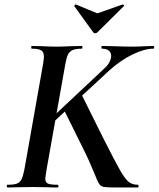

<svg xmlns="http://www.w3.org/2000/svg" viewBox="-20 -828 701 848"><path d="M13 -12Q41 -12 54.5 -17Q68 -22 75 -36Q82 -50 88 -81L170 -544Q174 -570 174 -577Q174 -598 162 -605.5Q150 -613 120 -613Q118 -613 118 -619Q118 -625 120 -625L165 -624Q205 -622 229 -622Q253 -622 295 -624L342 -625Q344 -625 344 -619Q344 -613 342 -613Q315 -613 301 -607Q287 -601 280 -586.5Q273 -572 268 -542L186 -81Q180 -45 180 -39Q180 -23 191 -17.5Q202 -12 235 -12Q238 -12 238 -6Q238 0 235 0Q205 0 190 -1L122 -2L58 -1Q42 0 13 0Q10 0 10 -6Q10 -12 13 -12ZM399 -57Q395 -65 383 -94.5Q371 -124 353 -160L263 -342L340 -411L437 -216Q488 -115 510 -76.5Q532 -38 548 -25Q564 -12 589 -12Q592 -12 592 -6Q592 0 589 0H488Q451 0 438 -2.5Q425 -5 418 -15.5Q411 -26 399 -57ZM471 -581Q471 -596 460.5 -604.5Q450 -613 430 -613Q428 -613 428 -619Q428 -625 430 -625L479 -624Q531 -622 560 -622Q590 -622 624 -624L658 -625Q661 -625 661 -619Q661 -613 658 -613Q618 -613 565.5 -587.5Q513 -562 464 -518L185 -260L160 -262L439 -524Q455 -538 463 -553Q471 -568 471 -581ZM308 -802Q308 -804 311 -806.5Q314 -809 316 -808L410 -769L521 -808H522Q525 -808 527 -805.5Q529 -803 527 -801L410 -685Q406 -681 400 -681Q395 -681 392 -685L308 -801Z"/></svg>

Font: Cormorant Garamond
Style: Bold Italic
Weight: 700
Italic angle: -10°
Designer: Christian Thalmann (Catharsis Fonts)
Foundry: Catharsis Fonts
Version: Version 4.000